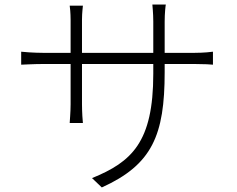

<svg xmlns="http://www.w3.org/2000/svg" viewBox="-20 -787 1040 843"><path d="M703 -555V-692C703 -730 707 -763 708 -767H649C649 -763 653 -730 653 -692V-555H340V-701C340 -732 344 -758 344 -762H286C287 -758 290 -729 290 -700V-555H168C130 -555 77 -559 73 -560V-503C78 -503 129 -506 168 -506H290V-329C290 -295 286 -251 286 -247H344C343 -251 340 -297 340 -329V-506H653V-463C653 -162 558 -76 384 -5L427 36C648 -64 703 -193 703 -470V-506H835C874 -506 911 -504 915 -503V-560C910 -559 874 -555 835 -555Z"/></svg>

Font: Noto Sans CJK KR Light
Style: Regular
Weight: 300
Designer: Ryoko NISHIZUKA (kana & ideographs); Paul D. Hunt (Latin, Greek & Cyrillic); Wenlong ZHANG (bopomofo); Sandoll Communica
Foundry: Adobe Systems Incorporated
Version: Version 1.004;PS 1.004;hotconv 1.0.82;makeotf.lib2.5.63406